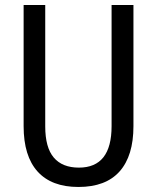

<svg xmlns="http://www.w3.org/2000/svg" viewBox="-20 -734 625 764"><path d="M511 -232Q511 -114 456 -52Q401 10 292 10Q185 10 129.5 -51.5Q74 -113 74 -232V-714H160V-231Q160 -147 194 -107Q228 -67 294 -67Q424 -67 424 -232V-714H511Z"/></svg>

Font: Noto Sans Devanagari Condensed
Style: Regular
Weight: 400
Width: 3
Designer: Jelle Bosma - Monotype Design Team
Foundry: Monotype Imaging Inc.
Version: Version 2.004; ttfautohint (v1.8.4.7-5d5b)